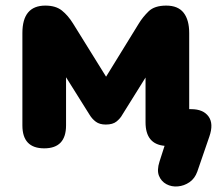

<svg xmlns="http://www.w3.org/2000/svg" viewBox="-20 -521 793 686"><path d="M685 92Q676 117 657 130Q638 143 615.5 145Q593 147 574.5 137Q556 127 548 107Q540 87 550 56L568 0Q500 -6 500 -84V-244L417 -111Q410 -98 396.5 -87Q383 -76 358 -76Q336 -76 322.5 -86Q309 -96 300 -111L216 -245V-73Q216 9 138 9Q60 9 60 -73V-403Q60 -501 142 -501Q179 -501 201 -483.5Q223 -466 241 -437L359 -247L476 -437Q490 -460 511 -480.5Q532 -501 574 -501Q616 -501 636 -475.5Q656 -450 656 -403V-131H663Q706 -131 725 -105Q744 -79 728 -33Z"/></svg>

Font: Chiron GoRound TC H
Style: Regular
Weight: 900
Designer: Ryoko NISHIZUKA 西塚涼子 (kana, bopomofo & ideographs); Paul D. Hunt (Latin, Greek & Cyrillic); Sandoll Communications 산돌커뮤니
Foundry: Adobe
Version: Version 1.000;hotconv 1.1.1;makeotfexe 2.6.0